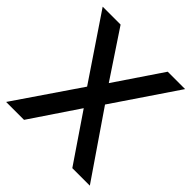

<svg xmlns="http://www.w3.org/2000/svg" viewBox="-193 -892 1046 1046"><g transform="rotate(45 330.0 -369.5)"><path d="M260 -371 12 -739H150L330 -468L513 -739H647L398 -371L652 0H517L330 -275L145 0H7Z"/></g></svg>

Font: Involve SemiBold
Style: Regular
Weight: 600
Designer: Stefan Peev
Foundry: Context Ltd.
Version: Version 1.001